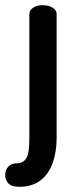

<svg xmlns="http://www.w3.org/2000/svg" viewBox="-58 -494 293 739"><path d="M16 225Q-15 225 -26.5 211Q-38 197 -38 181Q-38 160 -26 147.5Q-14 135 3 135Q26 135 37.5 122.5Q49 110 52 87.5Q55 65 55 36V-440Q55 -455 69.5 -464.5Q84 -474 106 -474Q129 -474 144.5 -464.5Q160 -455 160 -440V36Q160 91 144.5 134Q129 177 97 201Q65 225 16 225Z"/></svg>

Font: Dosis SemiBold
Style: Regular
Weight: 600
Designer: EdgarTolentino, PabloImpallari, IginoMarini
Foundry: EdgarTolentino, PabloImpallari, IginoMarini
Version: Version 3.001; ttfautohint (v1.8.2)